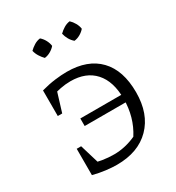

<svg xmlns="http://www.w3.org/2000/svg" viewBox="-168 -794 829 903"><g transform="rotate(-30 246.0 -342.0)"><path d="M203 6Q177 6 144 2Q111 -2 76 -11L90 -63Q122 -53 153 -48Q184 -43 216 -43Q246 -43 276.5 -50Q307 -57 335 -70Q360 -109 372.5 -153.5Q385 -198 385 -247Q385 -342 339 -393Q293 -444 209 -444Q182 -444 154 -438.5Q126 -433 93 -423L76 -471Q116 -482 151.5 -486.5Q187 -491 216 -491Q329 -491 390 -427.5Q451 -364 451 -245Q451 -128 385 -61Q319 6 203 6ZM143 -11H76V-154H100ZM76 -332V-471L143 -472L100 -332ZM162 -228V-269H421V-228ZM186 -690Q199 -679 207.5 -663Q216 -647 218 -631Q208 -619 192.5 -610Q177 -601 160 -599Q149 -610 139.5 -625Q130 -640 126 -657Q138 -669 153.5 -678.5Q169 -688 186 -690ZM347 -690Q359 -679 368 -663Q377 -647 379 -631Q369 -619 353.5 -610Q338 -601 321 -599Q308 -610 299.5 -625Q291 -640 287 -657Q299 -669 314.5 -678.5Q330 -688 347 -690Z"/></g></svg>

Font: Piazzolla 24pt Light
Style: Regular
Weight: 300
Designer: Juan Pablo del Peral
Foundry: Huerta Tipografica
Version: Version 2.005